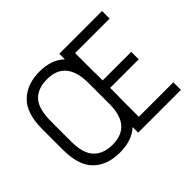

<svg xmlns="http://www.w3.org/2000/svg" viewBox="-147 -939 1188 1188"><g transform="rotate(-45 446.5 -345.5)"><path d="M543 -624V-458Q543.9 -452.1 543.9 -443.8Q543.9 -435.5 543.9 -423.8V-383.8H793.9V-318.4H543.9V-266.6Q543.9 -254.9 543.9 -247.1Q543.9 -239.3 543 -233.4V-66.4H844.7V0H470.7V-48.8Q410.2 7.8 303.7 7.8Q193.4 7.8 129.9 -54.7Q66.4 -117.2 66.4 -255.9V-434.6Q66.4 -573.2 130.9 -635.7Q196.3 -699.2 304.7 -699.2Q410.2 -699.2 470.7 -641.6V-690.4H844.7V-624ZM470.7 -252V-431.6Q470.7 -632.8 305.7 -632.8Q223.6 -632.8 180.7 -585.9Q138.7 -540 138.7 -431.6V-252Q138.7 -151.4 181.6 -105.5Q225.6 -58.6 305.7 -58.6Q470.7 -58.6 470.7 -252Z"/></g></svg>

Font: DINish
Style: Regular
Weight: 400
Designer: Bert Driehuis
Foundry: Playbeing
Version: Version 3.008; git-95204e4c-release